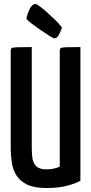

<svg xmlns="http://www.w3.org/2000/svg" viewBox="-20 -937 459 967"><path d="M214 10Q154 10 118.5 -6.5Q83 -23 64.5 -51Q46 -79 40 -116Q34 -153 34 -196V-680Q34 -691 38.5 -694.5Q43 -698 65 -699Q87 -700 140 -700V-192Q140 -167 142.5 -146.5Q145 -126 153 -112Q161 -98 176 -91Q191 -84 214 -84Q234 -84 252 -88Q270 -92 281 -98V-680Q281 -691 285.5 -694.5Q290 -698 311.5 -699Q333 -700 385 -700V-27Q367 -15 321.5 -2.5Q276 10 214 10ZM252 -744Q246 -746 226.5 -758Q207 -770 184 -786Q161 -802 141 -817Q121 -832 113 -842Q117 -867 129.5 -892Q142 -917 160 -917Q164 -917 179 -906Q194 -895 215 -876.5Q236 -858 256.5 -838Q277 -818 292 -799Q292 -799 287.5 -785.5Q283 -772 274.5 -758Q266 -744 252 -744Z"/></svg>

Font: Yanone Kaffeesatz ExtraLight SemiBold
Style: Regular
Weight: 600
Version: Version 2.003